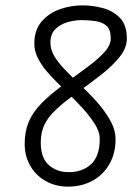

<svg xmlns="http://www.w3.org/2000/svg" viewBox="-20 -695 519 716"><path d="M236 -53Q288 -53 320 -83Q352 -113 352 -177Q352 -204 333 -233.5Q314 -263 288 -291.5Q262 -320 240 -341L222 -359Q210 -371 191 -389.5Q172 -408 153 -430.5Q134 -453 121 -479Q108 -505 108 -532Q108 -583 135 -614.5Q162 -646 203 -660.5Q244 -675 287 -675Q327 -675 365 -664.5Q403 -654 428 -627.5Q453 -601 453 -551Q453 -515 424.5 -480.5Q396 -446 352.5 -412.5Q309 -379 263 -346Q217 -313 188 -285.5Q159 -258 145.5 -229.5Q132 -201 132 -163Q132 -106 162 -79.5Q192 -53 236 -53ZM233 1Q199 1 170 -10.5Q141 -22 119 -43Q97 -64 84.5 -93.5Q72 -123 72 -158Q72 -203 86.5 -239Q101 -275 134.5 -309.5Q168 -344 226 -386Q268 -417 306 -445Q344 -473 368.5 -499.5Q393 -526 393 -552Q393 -584 378 -598Q363 -612 338 -616Q313 -620 284 -620Q258 -620 231 -612Q204 -604 186 -586Q168 -568 168 -536Q168 -509 183.5 -484Q199 -459 219.5 -438Q240 -417 254 -403L290 -368Q324 -336 351.5 -303Q379 -270 395 -238.5Q411 -207 411 -177Q411 -123 388 -83Q365 -43 325 -21Q285 1 233 1Z"/></svg>

Font: Edu VIC WA NT Beginner
Style: Regular
Weight: 400
Designer: Tina and Corey Anderson
Foundry: Google for Education
Version: Version 1.003